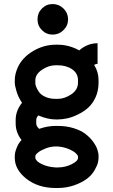

<svg xmlns="http://www.w3.org/2000/svg" viewBox="-20 -735 565 957"><path d="M267.6 99.6Q305.2 99.6 336.9 83.7Q368.7 67.9 368.7 52.2V44.4Q368.7 40 359.1 30Q349.6 20 324.7 8.8Q299.8 -2.4 267.6 -4.9H257.8Q231.9 -4.9 207.3 4.9Q182.6 14.6 169.4 25.4Q156.2 36.1 156.2 42.5V52.2Q156.2 58.1 165 67.6Q173.8 77.1 198.7 87.4Q223.6 97.7 257.8 99.6ZM449.2 -411.6Q471.2 -376.5 471.2 -335.4V-322.8Q471.2 -282.2 456.1 -249.5Q440.9 -216.8 418.2 -197Q395.5 -177.2 366.9 -163.6Q338.4 -149.9 313.7 -144.8Q289.1 -139.6 267.6 -139.6H257.8Q217.8 -139.6 170.9 -159.7Q160.6 -147.9 160.6 -137.2V-119.6Q160.6 -106 175.3 -92.8Q216.8 -107.4 257.8 -107.4H267.6Q311 -107.4 346.9 -96.2Q382.8 -85 405.3 -67.9Q427.7 -50.8 443.1 -30Q458.5 -9.3 464.8 9Q471.2 27.3 471.2 42.5V52.2Q471.2 61.5 468 75.7Q464.8 89.8 451.2 113.8Q437.5 137.7 415 154.8Q387.2 175.8 348.6 189Q310.1 202.1 267.6 202.1H257.8Q168.9 202.1 109.9 154.8Q53.7 109.4 53.7 52.2V42.5Q53.7 35.2 55.9 23.9Q58.1 12.7 66.2 -5.4Q74.2 -23.4 87.4 -37.1Q58.1 -74.7 58.1 -119.6V-137.2Q58.1 -183.1 89.8 -222.7Q71.3 -249.5 62.5 -279.1Q53.7 -308.6 53.7 -322.8V-335.4Q53.7 -366.2 68.8 -399.4Q91.8 -449.2 145.3 -480.7Q198.7 -512.2 257.8 -512.2H268.1Q323.2 -512.2 375 -483.9Q415.5 -519.5 466.3 -519.5V-417Q459 -417 449.2 -411.6ZM257.8 -242.2H267.6Q301.3 -242.2 335 -264.6Q368.7 -287.1 368.7 -322.8V-335.4Q368.7 -369.6 339.6 -389.6Q310.5 -409.7 267.6 -409.7H257.8Q222.2 -409.7 189.2 -387.2Q156.2 -364.7 156.2 -335.4V-318.8Q156.2 -312.5 160.4 -301.8Q164.6 -291 174.3 -276.6Q184.1 -262.2 206.1 -252.2Q228 -242.2 257.8 -242.2ZM242.7 -714.8Q273.9 -714.8 296.6 -692.4Q319.3 -669.9 319.3 -638.7Q319.3 -607.4 296.6 -585Q273.9 -562.5 242.7 -562.5Q210.9 -562.5 189 -584.7Q167 -606.9 167 -638.7Q167 -670.4 189 -692.6Q210.9 -714.8 242.7 -714.8Z"/></svg>

Font: Anka/Coder Condensed
Style: Bold
Weight: 700
Width: 4
Monospace: yes
Version: Version 001.100